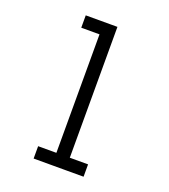

<svg xmlns="http://www.w3.org/2000/svg" viewBox="-144 -904 889 1008"><g transform="rotate(20 300.0 -400.0)"><path d="M263 0V-800H338V0ZM161 0V-69H440V0ZM161 -731V-800H305V-731Z"/></g></svg>

Font: Victor Mono
Style: Regular
Weight: 400
Monospace: yes
Designer: Rune Bjørnerås
Version: Version 1.561;gftools[0.9.30]